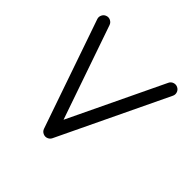

<svg xmlns="http://www.w3.org/2000/svg" viewBox="-173 -850 1034 1034"><g transform="rotate(45 344.0 -332.5)"><path d="M78.1 -677.2Q92.3 -682.6 106.2 -675.8Q120.1 -668.9 125 -654.8L310.5 -118.7L568.8 -658.7Q575.2 -672.4 589.8 -677.5Q604.5 -682.6 618.2 -675.8Q631.8 -669.4 637 -654.8Q642.1 -640.1 635.3 -626.5L338.4 -5.9Q332.5 6.3 319.8 11.7Q305.7 18.1 290.8 11.7Q275.9 5.4 270.5 -9.8L55.7 -630.4Q50.8 -644.5 57.4 -658.4Q64 -672.4 78.1 -677.2Z"/></g></svg>

Font: Mikhak Regular
Style: Regular
Weight: 400
Designer: Amin Abedi
Version: Version 3.3